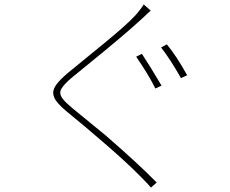

<svg xmlns="http://www.w3.org/2000/svg" viewBox="-20 -803 1040 870"><path d="M712 -415 684 -402Q653 -465 597 -546L623 -559Q657 -508 712 -415ZM828 -462 800 -449Q754 -531 710 -588L736 -602Q780 -549 828 -462ZM638 -732Q629 -723 622.5 -717.5Q616 -712 613 -709Q545 -646 375 -508Q308 -454 304 -450Q271 -422 259 -402Q253 -393 253 -383Q253 -369 266.5 -352.5Q280 -336 309 -312L458 -190Q608 -60 690 24L664 47Q651 31 614 -6Q559 -62 463 -145.5Q367 -229 282 -298Q236 -336 226 -361Q221 -373 221 -382Q221 -401 237 -422Q253 -443 287 -472L386 -553Q401 -565 451.5 -606.5Q502 -648 538 -680Q574 -712 594 -734Q604 -745 615 -759.5Q626 -774 631 -783L663 -755Q660 -752 653.5 -746.5Q647 -741 638 -732Z"/></svg>

Font: Merged Yaku Han JP Thin
Style: Regular
Weight: 250
Designer: Ryoko NISHIZUKA 西塚涼子 (kana, bopomofo & ideographs); Paul D. Hunt (Latin, Greek & Cyrillic); Sandoll Communications 산돌커뮤니
Foundry: Adobe
Version: Version 2.004